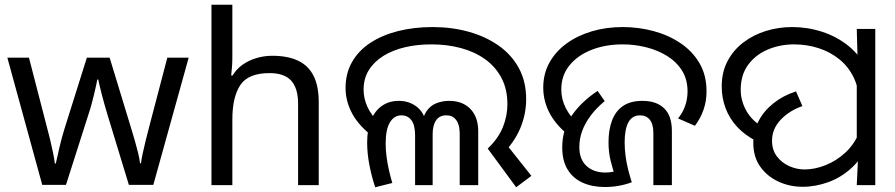

<svg xmlns="http://www.w3.org/2000/svg" viewBox="-20 -780 3770 809"><path d="M431 -303Q425 -324 419 -344.5Q413 -365 408.5 -383.5Q404 -402 400 -418Q396 -434 394 -445H390Q388 -434 384.5 -418Q381 -402 376.5 -383Q372 -364 366.5 -343.5Q361 -323 354 -302L258 -1H158L11 -537H102L176 -251Q184 -222 191 -192.5Q198 -163 203.5 -136.5Q209 -110 211 -91H215Q218 -103 222 -121Q226 -139 230.5 -159Q235 -179 240.5 -199Q246 -219 251 -235L346 -537H442L534 -235Q541 -212 548.5 -186Q556 -160 562 -135.5Q568 -111 570 -92H574Q576 -109 581.5 -134.5Q587 -160 594.5 -190.5Q602 -221 610 -251L685 -537H775L626 -1H523Z M959 -537Q959 -518 957.5 -498Q956 -478 954 -462H960Q977 -490 1003 -508Q1029 -526 1061 -535.5Q1093 -545 1127 -545Q1192 -545 1235.5 -524.5Q1279 -504 1301 -461Q1323 -418 1323 -349V0H1236V-343Q1236 -408 1207 -440Q1178 -472 1116 -472Q1026 -472 992.5 -421.5Q959 -371 959 -277V0H871V-760H959Z M2035 -154Q2080 -197 2099 -244.5Q2118 -292 2118 -341Q2118 -404 2093 -451.5Q2068 -499 2024 -530.5Q1980 -562 1922 -577.5Q1864 -593 1798 -593Q1738 -593 1686.5 -581Q1635 -569 1595.5 -544.5Q1556 -520 1534 -484.5Q1512 -449 1512 -402Q1512 -365 1528.5 -329Q1545 -293 1582 -258L1556 -201Q1493 -248 1464.5 -300.5Q1436 -353 1436 -409Q1436 -471 1463.5 -519Q1491 -567 1540.5 -599.5Q1590 -632 1657 -649Q1724 -666 1803 -666Q1884 -666 1955.5 -646Q2027 -626 2081.5 -587.5Q2136 -549 2166.5 -492.5Q2197 -436 2197 -362Q2197 -298 2171.5 -238Q2146 -178 2090 -123L2104 -184L2219 -39L2155 9ZM1561 9Q1546 -35 1536.5 -84.5Q1527 -134 1527 -179Q1527 -235 1543.5 -274.5Q1560 -314 1590 -334.5Q1620 -355 1660 -355Q1707 -355 1740 -327Q1773 -299 1778 -243H1756Q1760 -286 1776.5 -310.5Q1793 -335 1818.5 -345Q1844 -355 1873 -355Q1929 -355 1962 -321Q1995 -287 1995 -227V0H1917V-220Q1917 -227 1915.5 -239Q1914 -251 1908.5 -263.5Q1903 -276 1891.5 -285Q1880 -294 1860 -294Q1832 -294 1817.5 -273Q1803 -252 1803 -214V0H1729V-210Q1729 -253 1713.5 -273.5Q1698 -294 1671 -294Q1641 -294 1623 -264.5Q1605 -235 1605 -175Q1605 -150 1608.5 -121.5Q1612 -93 1618.5 -64.5Q1625 -36 1633 -9L1561 9Z M2529 8Q2476 8 2435.5 -10Q2395 -28 2372 -65Q2349 -102 2349 -159Q2349 -235 2389 -293Q2429 -351 2498 -397L2528 -354Q2493 -325 2469 -293Q2445 -261 2433 -228Q2421 -195 2421 -161Q2421 -109 2451 -81Q2481 -53 2531 -53Q2548 -53 2565 -56.5Q2582 -60 2598 -69L2576 -25Q2562 -66 2553 -102.5Q2544 -139 2544 -181Q2544 -232 2558.5 -271.5Q2573 -311 2604.5 -333Q2636 -355 2687 -355Q2746 -355 2778.5 -323.5Q2811 -292 2811 -228V0H2733V-218Q2733 -257 2718 -275.5Q2703 -294 2677 -294Q2644 -294 2628 -265Q2612 -236 2612 -180Q2612 -151 2616 -121.5Q2620 -92 2627 -64.5Q2634 -37 2642 -12Q2615 -2 2586.5 3Q2558 8 2529 8ZM2393 -197Q2329 -244 2299 -297.5Q2269 -351 2269 -411Q2269 -469 2295 -516Q2321 -563 2367 -596.5Q2413 -630 2473.5 -648Q2534 -666 2604 -666Q2671 -666 2734 -649Q2797 -632 2847.5 -598Q2898 -564 2927.5 -513.5Q2957 -463 2957 -395Q2957 -353 2944 -316.5Q2931 -280 2908 -250L2837 -281Q2856 -304 2866.5 -333Q2877 -362 2877 -395Q2877 -445 2854 -482Q2831 -519 2792 -543.5Q2753 -568 2704 -580.5Q2655 -593 2604 -593Q2531 -593 2472.5 -570Q2414 -547 2379.5 -504.5Q2345 -462 2345 -403Q2345 -362 2364 -324.5Q2383 -287 2420 -254L2393 -197Z M3168 -185Q3119 -210 3086.5 -245Q3054 -280 3037.5 -323.5Q3021 -367 3021 -416Q3021 -476 3045.5 -522.5Q3070 -569 3112 -601Q3154 -633 3207 -649.5Q3260 -666 3318 -666Q3383 -666 3444.5 -646Q3506 -626 3555 -586.5Q3604 -547 3633 -487Q3662 -427 3662 -347L3600 -344Q3600 -405 3578 -451.5Q3556 -498 3517.5 -529.5Q3479 -561 3429.5 -577Q3380 -593 3326 -593Q3266 -593 3214.5 -571Q3163 -549 3132 -506.5Q3101 -464 3101 -402Q3101 -356 3124.5 -313.5Q3148 -271 3197 -243L3168 -185ZM3362 7Q3306 7 3258.5 -15.5Q3211 -38 3182.5 -79Q3154 -120 3154 -178Q3154 -227 3176 -269.5Q3198 -312 3238.5 -344.5Q3279 -377 3334 -395L3361 -333Q3306 -314 3269.5 -275.5Q3233 -237 3233 -187Q3233 -148 3253.5 -121Q3274 -94 3305.5 -80Q3337 -66 3370 -66Q3413 -66 3458.5 -84Q3504 -102 3542 -137Q3580 -172 3601 -224L3639 -180Q3615 -116 3570.5 -74.5Q3526 -33 3471.5 -13Q3417 7 3362 7ZM3595 -106 3590 -144V-471L3594 -511L3590 -658H3668V0H3590Z"/></svg>

Font: hexoriya15
Style: Book
Weight: 400
Designer: Jelle Bosma - Monotype Design Team
Foundry: Monotype Imaging Inc.
Version: Version 2.003